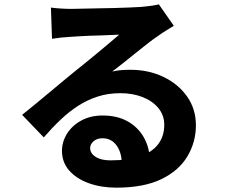

<svg xmlns="http://www.w3.org/2000/svg" viewBox="-20 -804 1040 886"><path d="M215 -769Q237 -766 262.5 -764.5Q288 -763 311 -763Q327 -763 359 -764Q391 -765 430 -765.5Q469 -766 508.5 -767Q548 -768 580 -769.5Q612 -771 630 -772Q663 -775 683 -778Q703 -781 713 -784L782 -685Q764 -674 745.5 -662.5Q727 -651 709 -638Q688 -624 661 -603Q634 -582 605 -558.5Q576 -535 548.5 -513Q521 -491 498 -474Q521 -479 540.5 -480.5Q560 -482 581 -482Q666 -482 734.5 -449Q803 -416 843.5 -358.5Q884 -301 884 -226Q884 -148 844.5 -82Q805 -16 724 23Q643 62 517 62Q447 62 390 41.5Q333 21 299.5 -17Q266 -55 266 -108Q266 -150 289.5 -187.5Q313 -225 355.5 -248Q398 -271 453 -271Q522 -271 570 -243.5Q618 -216 644 -169.5Q670 -123 671 -67L542 -51Q541 -102 517 -134Q493 -166 453 -166Q427 -166 411.5 -152Q396 -138 396 -121Q396 -96 421.5 -80Q447 -64 489 -64Q573 -64 628.5 -83.5Q684 -103 711 -140Q738 -177 738 -228Q738 -272 711 -305Q684 -338 638 -356Q592 -374 536 -374Q479 -374 431 -358.5Q383 -343 341 -316Q299 -289 259.5 -251.5Q220 -214 182 -170L82 -274Q107 -294 140 -321Q173 -348 207.5 -377Q242 -406 273.5 -432Q305 -458 327 -476Q348 -493 375.5 -515Q403 -537 431.5 -561Q460 -585 486 -606.5Q512 -628 530 -644Q515 -644 492.5 -642.5Q470 -641 444.5 -640.5Q419 -640 393 -639Q367 -638 344 -636.5Q321 -635 305 -634Q284 -633 260.5 -630.5Q237 -628 220 -625Z"/></svg>

Font: Noto Sans JP Thin ExtraBold
Style: Regular
Weight: 800
Version: Version 2.004-H2;hotconv 1.0.118;makeotfexe 2.5.65603